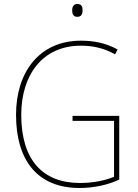

<svg xmlns="http://www.w3.org/2000/svg" viewBox="-20 -928 687 958"><path d="M366 -908C346 -908 340 -892 340 -876C340 -859 346 -844 365 -844C386 -844 392 -858 392 -877C392 -893 388 -908 366 -908ZM342 -350V-325H549V-46C503 -27 444 -15 379 -15C193 -15 86 -130 86 -355C86 -555 193 -700 383 -700C439 -700 495 -690 554 -657L567 -681C509 -713 449 -725 384 -725C177 -725 60 -569 60 -355C60 -129 166 10 377 10C444 10 516 -4 575 -32V-350Z"/></svg>

Font: Noto Sans Sinhala SemiCondensed Thin
Style: Regular
Weight: 100
Width: 4
Designer: Jelle Bosma - Monotype Design Team
Foundry: Monotype Imaging Inc.
Version: Version 2.006